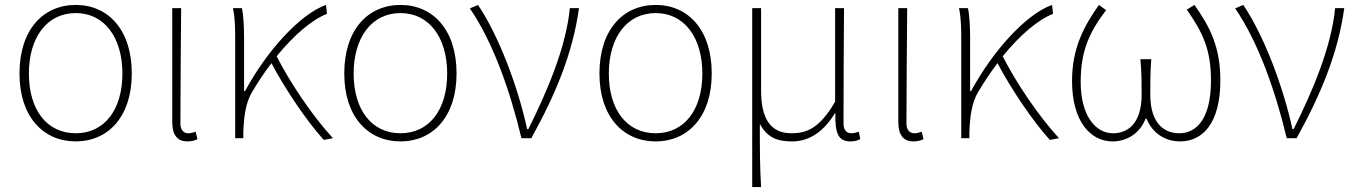

<svg xmlns="http://www.w3.org/2000/svg" viewBox="-20 -560 5491 778"><path d="M287 13C417 13 514 -86 514 -262C514 -441 417 -540 287 -540C156 -540 59 -441 59 -262C59 -86 156 13 287 13ZM287 -20C170 -20 97 -115 97 -262C97 -408 170 -507 287 -507C403 -507 476 -408 476 -262C476 -115 403 -20 287 -20Z M739 13C757 13 770 9 780 4L773 -26C760 -22 752 -20 742 -20C725 -20 711 -33 711 -59C711 -217 713 -368 714 -527H678V-66C678 -10 701 13 739 13Z M1329 0C1242 -95 1154 -228 1101 -332C1172 -419 1244 -480 1305 -504L1301 -540C1196 -503 1061 -354 973 -191H969V-409C969 -453 966 -503 960 -527H924C933 -486 933 -438 933 -396V0H966V-24C968 -85 975 -144 1002 -188C1027 -230 1053 -269 1080 -304C1133 -203 1222 -70 1292 7Z M1603 13C1733 13 1830 -86 1830 -262C1830 -441 1733 -540 1603 -540C1472 -540 1375 -441 1375 -262C1375 -86 1472 13 1603 13ZM1603 -20C1486 -20 1413 -115 1413 -262C1413 -408 1486 -507 1603 -507C1719 -507 1792 -408 1792 -262C1792 -115 1719 -20 1603 -20Z M2093 0H2133C2232 -179 2301 -345 2326 -527H2289C2274 -368 2195 -185 2121 -37H2116C2080 -204 2003 -412 1917 -540L1884 -526C1979 -387 2047 -191 2093 0Z M2637 13C2767 13 2864 -86 2864 -262C2864 -441 2767 -540 2637 -540C2506 -540 2409 -441 2409 -262C2409 -86 2506 13 2637 13ZM2637 -20C2520 -20 2447 -115 2447 -262C2447 -408 2520 -507 2637 -507C2753 -507 2826 -408 2826 -262C2826 -115 2753 -20 2637 -20Z M3028 198H3064C3059 108 3059 66 3059 -58C3090 0 3133 13 3190 13C3255 13 3315 -22 3363 -101H3365C3363 -20 3377 13 3426 13C3443 13 3456 9 3466 4L3460 -26C3446 -22 3439 -20 3429 -20C3411 -20 3398 -33 3398 -59C3398 -217 3399 -368 3400 -527H3364V-148C3298 -34 3243 -20 3186 -20C3099 -20 3064 -85 3064 -192V-527H3028Z M3681 13C3699 13 3712 9 3722 4L3715 -26C3702 -22 3694 -20 3684 -20C3667 -20 3653 -33 3653 -59C3653 -217 3655 -368 3656 -527H3620V-66C3620 -10 3643 13 3681 13Z M4271 0C4184 -95 4096 -228 4043 -332C4114 -419 4186 -480 4247 -504L4243 -540C4138 -503 4003 -354 3915 -191H3911V-409C3911 -453 3908 -503 3902 -527H3866C3875 -486 3875 -438 3875 -396V0H3908V-24C3910 -85 3917 -144 3944 -188C3969 -230 3995 -269 4022 -304C4075 -203 4164 -70 4234 7Z M4488 13C4545 13 4598 -18 4622 -79H4626C4651 -18 4703 13 4762 13C4854 13 4925 -62 4925 -234C4925 -368 4884 -450 4820 -540L4789 -521C4854 -428 4887 -359 4887 -234C4887 -85 4833 -20 4758 -20C4702 -20 4641 -55 4641 -177C4641 -217 4641 -267 4645 -320H4601C4606 -267 4606 -217 4606 -177C4606 -55 4546 -20 4490 -20C4420 -20 4359 -90 4359 -228C4359 -356 4396 -432 4462 -519L4433 -540C4371 -453 4324 -363 4324 -232C4324 -65 4401 13 4488 13Z M5194 0H5234C5333 -179 5402 -345 5427 -527H5390C5375 -368 5296 -185 5222 -37H5217C5181 -204 5104 -412 5018 -540L4985 -526C5080 -387 5148 -191 5194 0Z"/></svg>

Font: Genne Gothic ExtraLight
Style: Regular
Weight: 250
Designer: Ryoko NISHIZUKA (kana & ideographs); Paul D. Hunt (Latin, Greek & Cyrillic); Wenlong ZHANG (bopomofo); Sandoll Communica
Foundry: Adobe Systems Incorporated
Version: Version 1.004;PS 1.004;hotconv 16.6.51;makeotf.lib2.5.65220